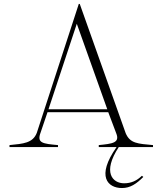

<svg xmlns="http://www.w3.org/2000/svg" viewBox="-20 -743 822 970"><path d="M28 -10V0H273V-10C196 -17 165 -20 185 -73L220 -176H527L567 -70C587 -21 548 -17 479 -10V0H569C464 149 525 207 596 207C638 207 669 186 704 151L697 145C671 170 643 183 607 183C549 183 496 128 580 0H753V-10C676 -17 637 -18 615 -70L383 -723H378L166 -72C146 -20 98 -17 28 -10ZM225 -191 368 -623 522 -191Z"/></svg>

Font: Sprat Thin
Style: Regular
Weight: 100
Designer: Ethan Nakache
Foundry: Collletttivo
Version: Version 2.000;Glyphs 3.2 (3217)